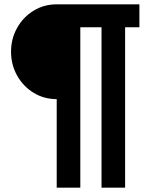

<svg xmlns="http://www.w3.org/2000/svg" viewBox="-20 -718 717 887"><path d="M242 149V-260Q183 -260 135 -289.5Q87 -319 59 -369Q31 -419 31 -479Q31 -539 59 -589Q87 -639 135 -668.5Q183 -698 242 -698H624V-592H558V149H449V-592H351V149Z"/></svg>

Font: IBM Plex Sans
Style: Bold
Weight: 700
Designer: Mike Abbink, Paul van der Laan, Pieter van Rosmalen
Foundry: Bold Monday
Version: Version 3.201